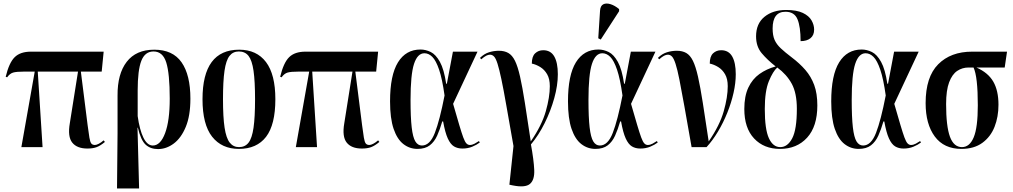

<svg xmlns="http://www.w3.org/2000/svg" viewBox="-20 -826 5685 1078"><path d="M100 0 175 -424H116Q72 -424 53.5 -418.5Q35 -413 20 -392L12 -395Q31 -474 62.5 -505Q94 -536 154 -536H562L551 -424H434L472 -123Q478 -77 482 -53Q486 -29 492.5 -20.5Q499 -12 513 -12Q521 -12 534 -18.5Q547 -25 562 -38L569 -29Q544 -8 523 0Q502 8 471 8Q412 8 385.5 -25.5Q359 -59 372 -134L418 -424H192L219 0Z M637 232 640 -78V-289Q639 -411 691.5 -479Q744 -547 846 -547Q950 -547 999.5 -476Q1049 -405 1049 -272Q1049 -176 1023 -113.5Q997 -51 955.5 -20Q914 11 867 11Q825 11 798 -13.5Q771 -38 754 -109H752L761 232ZM838 -9Q881 -9 907 -78.5Q933 -148 933 -272Q933 -413 913.5 -475Q894 -537 842 -537Q794 -537 773.5 -484.5Q753 -432 753 -318V-174Q764 -96 785.5 -52.5Q807 -9 838 -9Z M1321 10Q1225 10 1171 -58.5Q1117 -127 1117 -269Q1117 -547 1323 -547Q1421 -547 1473.5 -477.5Q1526 -408 1526 -269Q1526 -126 1474 -58Q1422 10 1321 10ZM1322 0Q1356 0 1375.5 -25Q1395 -50 1403.5 -109Q1412 -168 1412 -269Q1412 -370 1403.5 -428.5Q1395 -487 1375.5 -512Q1356 -537 1321 -537Q1288 -537 1268.5 -512Q1249 -487 1240.5 -428.5Q1232 -370 1232 -269Q1232 -168 1241 -109Q1250 -50 1270 -25Q1290 0 1322 0Z M1641 0 1716 -424H1657Q1613 -424 1594.5 -418.5Q1576 -413 1561 -392L1553 -395Q1572 -474 1603.5 -505Q1635 -536 1695 -536H2103L2092 -424H1975L2013 -123Q2019 -77 2023 -53Q2027 -29 2033.5 -20.5Q2040 -12 2054 -12Q2062 -12 2075 -18.5Q2088 -25 2103 -38L2110 -29Q2085 -8 2064 0Q2043 8 2012 8Q1953 8 1926.5 -25.5Q1900 -59 1913 -134L1959 -424H1733L1760 0Z M2324 10Q2280 10 2245 -17Q2210 -44 2190 -102.5Q2170 -161 2170 -257Q2170 -404 2214.5 -476Q2259 -548 2341 -548Q2370 -548 2398.5 -534Q2427 -520 2450 -478.5Q2473 -437 2485 -356H2489L2523 -536H2661L2524 -243Q2545 -170 2558.5 -124.5Q2572 -79 2581 -54.5Q2590 -30 2598.5 -21Q2607 -12 2618 -12Q2631 -12 2645 -19.5Q2659 -27 2669 -34L2674 -26Q2657 -13 2632 -2.5Q2607 8 2576 8Q2549 8 2529 -4Q2509 -16 2494 -49Q2479 -82 2468 -144H2463Q2450 -99 2434.5 -64.5Q2419 -30 2393 -10Q2367 10 2324 10ZM2349 -9Q2394 -9 2421.5 -80Q2449 -151 2476 -290Q2463 -383 2445.5 -434.5Q2428 -486 2407.5 -506.5Q2387 -527 2363 -527Q2324 -527 2304.5 -467Q2285 -407 2285 -265Q2285 -167 2291.5 -111Q2298 -55 2312 -32Q2326 -9 2349 -9Z M2859 215 2840 211 2863 -6Q2839 -141 2823 -233Q2807 -325 2795 -381.5Q2783 -438 2773.5 -468Q2764 -498 2754 -508.5Q2744 -519 2731 -519Q2721 -519 2709.5 -513Q2698 -507 2682 -493L2675 -501Q2698 -524 2725.5 -532.5Q2753 -541 2781 -541Q2812 -541 2834 -528.5Q2856 -516 2871.5 -484.5Q2887 -453 2900 -395.5Q2913 -338 2927 -248.5Q2941 -159 2960 -32Q3022 -122 3044.5 -201.5Q3067 -281 3067 -342Q3067 -383 3052 -409Q3037 -435 3013.5 -449.5Q2990 -464 2966 -469Q2966 -509 2984.5 -526.5Q3003 -544 3030 -544Q3072 -544 3092 -509Q3112 -474 3112 -409Q3112 -347 3092 -275Q3072 -203 3038 -134.5Q3004 -66 2961 -15Q2977 72 2979.5 128Q2982 184 2955.5 206.5Q2929 229 2859 215Z M3323 10Q3279 10 3244 -17Q3209 -44 3189 -102.5Q3169 -161 3169 -257Q3169 -404 3213.5 -476Q3258 -548 3340 -548Q3369 -548 3397.5 -534Q3426 -520 3449 -478.5Q3472 -437 3484 -356H3488L3522 -536H3660L3523 -243Q3544 -170 3557.5 -124.5Q3571 -79 3580 -54.5Q3589 -30 3597.5 -21Q3606 -12 3617 -12Q3630 -12 3644 -19.5Q3658 -27 3668 -34L3673 -26Q3656 -13 3631 -2.5Q3606 8 3575 8Q3548 8 3528 -4Q3508 -16 3493 -49Q3478 -82 3467 -144H3462Q3449 -99 3433.5 -64.5Q3418 -30 3392 -10Q3366 10 3323 10ZM3348 -9Q3393 -9 3420.5 -80Q3448 -151 3475 -290Q3462 -383 3444.5 -434.5Q3427 -486 3406.5 -506.5Q3386 -527 3362 -527Q3323 -527 3303.5 -467Q3284 -407 3284 -265Q3284 -167 3290.5 -111Q3297 -55 3311 -32Q3325 -9 3348 -9ZM3353 -604 3339 -611 3349 -766Q3351 -794 3367.5 -802Q3384 -810 3408 -802.5Q3432 -795 3456 -775V-763Z M3863 0Q3839 -137 3822.5 -229.5Q3806 -322 3794.5 -379.5Q3783 -437 3773 -467.5Q3763 -498 3753 -508.5Q3743 -519 3730 -519Q3720 -519 3708.5 -513Q3697 -507 3681 -493L3674 -501Q3697 -524 3724.5 -532.5Q3752 -541 3780 -541Q3811 -541 3833 -528.5Q3855 -516 3870.5 -484.5Q3886 -453 3899 -395.5Q3912 -338 3926 -248.5Q3940 -159 3959 -32Q4021 -122 4043.5 -201.5Q4066 -281 4066 -342Q4066 -383 4051 -409Q4036 -435 4012.5 -449.5Q3989 -464 3965 -469Q3965 -509 3983.5 -526.5Q4002 -544 4029 -544Q4071 -544 4091 -509Q4111 -474 4111 -409Q4111 -360 4098.5 -304.5Q4086 -249 4063.5 -193Q4041 -137 4011 -87Q3981 -37 3947 0Z M4359 10Q4269 10 4214 -48.5Q4159 -107 4159 -214Q4159 -286 4181.5 -334Q4204 -382 4244 -410.5Q4284 -439 4335 -453Q4288 -490 4256.5 -527.5Q4225 -565 4225 -622Q4225 -693 4272 -731.5Q4319 -770 4394 -770Q4453 -770 4487.5 -753.5Q4522 -737 4536.5 -711.5Q4551 -686 4551 -660Q4551 -628 4530.5 -611.5Q4510 -595 4475 -595Q4475 -676 4457.5 -718Q4440 -760 4390 -760Q4318 -760 4318 -666Q4318 -627 4329 -602Q4340 -577 4364 -554.5Q4388 -532 4425 -504Q4470 -470 4502 -433Q4534 -396 4551.5 -348.5Q4569 -301 4569 -234Q4569 -116 4511.5 -53Q4454 10 4359 10ZM4361 0Q4402 0 4428 -49.5Q4454 -99 4454 -215Q4454 -303 4425.5 -355.5Q4397 -408 4344 -447Q4320 -426 4297 -370.5Q4274 -315 4274 -214Q4274 -100 4297 -50Q4320 0 4361 0Z M4801 10Q4757 10 4722 -17Q4687 -44 4667 -102.5Q4647 -161 4647 -257Q4647 -404 4691.5 -476Q4736 -548 4818 -548Q4847 -548 4875.5 -534Q4904 -520 4927 -478.5Q4950 -437 4962 -356H4966L5000 -536H5138L5001 -243Q5022 -170 5035.5 -124.5Q5049 -79 5058 -54.5Q5067 -30 5075.5 -21Q5084 -12 5095 -12Q5108 -12 5122 -19.5Q5136 -27 5146 -34L5151 -26Q5134 -13 5109 -2.5Q5084 8 5053 8Q5026 8 5006 -4Q4986 -16 4971 -49Q4956 -82 4945 -144H4940Q4927 -99 4911.5 -64.5Q4896 -30 4870 -10Q4844 10 4801 10ZM4826 -9Q4871 -9 4898.5 -80Q4926 -151 4953 -290Q4940 -383 4922.5 -434.5Q4905 -486 4884.5 -506.5Q4864 -527 4840 -527Q4801 -527 4781.5 -467Q4762 -407 4762 -265Q4762 -167 4768.5 -111Q4775 -55 4789 -32Q4803 -9 4826 -9Z M5378 10Q5280 10 5228.5 -59.5Q5177 -129 5177 -247Q5177 -394 5247.5 -465Q5318 -536 5438 -536H5634L5621 -447H5462Q5528 -418 5557 -367.5Q5586 -317 5586 -238Q5586 -170 5564 -114Q5542 -58 5495.5 -24Q5449 10 5378 10ZM5381 0Q5424 0 5447 -55Q5470 -110 5470 -235Q5470 -396 5446 -447H5418Q5383 -447 5354.5 -428Q5326 -409 5309 -364Q5292 -319 5292 -242Q5292 -117 5313.5 -58.5Q5335 0 5381 0Z"/></svg>

Font: Noto Serif Display ExtraCondensed SemiBold
Style: Regular
Weight: 600
Width: 2
Designer: Monotype Design Team
Foundry: Monotype Imaging Inc.
Version: Version 2.009